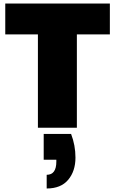

<svg xmlns="http://www.w3.org/2000/svg" viewBox="-20 -728 656 1094"><path d="M606 -708V-532H418V0H196V-532H10V-708ZM385 35Q410 100 410 170Q410 247 368.5 296.5Q327 346 246 346V268Q301 268 301 193V182H229V35Z"/></svg>

Font: Fz Poppins Black
Style: Regular
Weight: 900
Designer: Ninad Kale (Devanagari), Jonny Pinhorn (Latin)
Foundry: Indian Type Foundry
Version: Vit hóa bi Vntype.Com & FontZin.Com